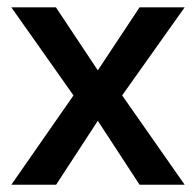

<svg xmlns="http://www.w3.org/2000/svg" viewBox="-20 -508 539 528"><path d="M11.2 0 182.1 -245.6 11.2 -487.8H133.8L249 -314.5L363.8 -487.8H487.8L315.9 -245.6L487.8 0H363.8L249 -175.8L134.3 0Z"/></svg>

Font: HK Grotesk SemiBold Legacy
Style: Regular
Weight: 600
Designer: Alfredo Marco Pradil
Foundry: Hanken Design Co.
Version: Version 2.022;PS 002.022;hotconv 1.0.88;makeotf.lib2.5.64775